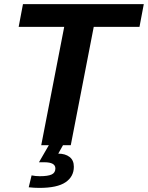

<svg xmlns="http://www.w3.org/2000/svg" viewBox="-20 -708 721 936"><path d="M172 208Q147 208 120 205L134 147Q153 151 174 151Q214 151 232 142.5Q250 134 250 113Q250 83 196 83H184H170L218 0H181L293 -577H71L92 -688H681L660 -577H437L325 0H287L264 41Q298 41 319 57Q340 73 340 105Q340 153 299.5 180.5Q259 208 172 208Z"/></svg>

Font: Libra Sans Modern
Style: Bold Italic
Weight: 700
Italic angle: -12°
Foundry: Stefan Peev, Context Ltd
Version: Version 1.000